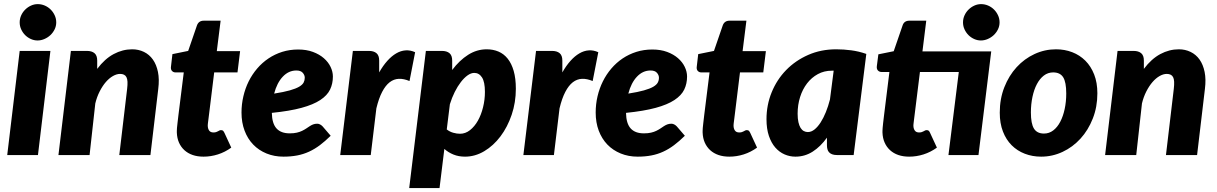

<svg xmlns="http://www.w3.org/2000/svg" viewBox="-20 -772 6062 956"><path d="M231 -518.5 169 0H16L78 -518.5ZM260 -660.5Q260 -642 252 -625.8Q244 -609.5 231 -597.2Q218 -585 201.2 -577.8Q184.5 -570.5 167 -570.5Q149.5 -570.5 133.5 -577.8Q117.5 -585 105.2 -597.2Q93 -609.5 85.5 -625.8Q78 -642 78 -660.5Q78 -679 85.5 -695.5Q93 -712 105.8 -724.5Q118.5 -737 134.5 -744.2Q150.5 -751.5 168 -751.5Q186 -751.5 202.5 -744.5Q219 -737.5 231.8 -725Q244.5 -712.5 252.2 -696Q260 -679.5 260 -660.5Z M464 -429Q501.5 -479 546 -502.8Q590.5 -526.5 638 -526.5Q670 -526.5 696.8 -513.5Q723.5 -500.5 741.2 -475.5Q759 -450.5 766.5 -413.8Q774 -377 768 -329.5L729 0H574L613 -329.5Q615.5 -350.5 614.8 -365Q614 -379.5 609.5 -388Q605 -396.5 597 -400.2Q589 -404 578 -404Q561 -404 542.5 -393.5Q524 -383 507.2 -363.8Q490.5 -344.5 476.5 -317.2Q462.5 -290 454.5 -257L426 0H271L333 -518.5H413Q437 -518.5 450.5 -507.2Q464 -496 464 -470.5Z M860.5 -112Q860.5 -115.5 860.5 -120.5Q860.5 -125.5 861.2 -134.8Q862 -144 863.8 -159.2Q865.5 -174.5 868.5 -199.5L895 -411.5H853.5Q843 -411.5 836 -419.2Q829 -427 831.5 -442L838.5 -502.5L917 -518.5L960.5 -645Q969 -669 994.5 -669H1078.5L1059.5 -517.5H1175.5L1162.5 -411.5H1046.5L1021.5 -208Q1019 -187.5 1017.5 -175.8Q1016 -164 1015.2 -157.8Q1014.5 -151.5 1014.5 -149.2Q1014.5 -147 1014.5 -146.5Q1014.5 -132 1021.2 -122.2Q1028 -112.5 1042.5 -112.5Q1050.5 -112.5 1055.8 -114.2Q1061 -116 1065 -118.2Q1069 -120.5 1072.5 -122.2Q1076 -124 1080.5 -124Q1087.5 -124 1090.8 -120.8Q1094 -117.5 1097.5 -110.5L1131.5 -37Q1100.5 -14.5 1065 -3.2Q1029.5 8 993.5 8Q963.5 8 939.5 -0.2Q915.5 -8.5 898.2 -24.2Q881 -40 871.2 -62Q861.5 -84 860.5 -112Z M1455.5 -421Q1417 -421 1388 -390.2Q1359 -359.5 1345 -306Q1393 -313.5 1423 -322Q1453 -330.5 1469.5 -340.2Q1486 -350 1491.8 -361Q1497.5 -372 1497.5 -385Q1497.5 -398 1487.5 -409.5Q1477.5 -421 1455.5 -421ZM1626.5 -96Q1599 -69 1572.8 -49.2Q1546.5 -29.5 1518.8 -16.8Q1491 -4 1459.8 2Q1428.5 8 1391.5 8Q1345.5 8 1307 -7.8Q1268.5 -23.5 1240.8 -52.2Q1213 -81 1197.8 -121.5Q1182.5 -162 1182.5 -211.5Q1182.5 -253 1191.8 -292.5Q1201 -332 1218.2 -366.8Q1235.5 -401.5 1260.5 -430.8Q1285.5 -460 1316.8 -481Q1348 -502 1385.2 -513.8Q1422.5 -525.5 1464.5 -525.5Q1506 -525.5 1538.2 -513.5Q1570.5 -501.5 1592.5 -482.2Q1614.5 -463 1626 -439Q1637.5 -415 1637.5 -391Q1637.5 -355.5 1623.5 -326.2Q1609.5 -297 1574.8 -274Q1540 -251 1481.2 -235Q1422.5 -219 1333.5 -210Q1334.5 -157 1356.8 -132.5Q1379 -108 1422.5 -108Q1443 -108 1458 -111.5Q1473 -115 1484.2 -120.5Q1495.5 -126 1504.5 -132Q1513.5 -138 1521.8 -143.5Q1530 -149 1539 -152.5Q1548 -156 1559.5 -156Q1567 -156 1574 -152.2Q1581 -148.5 1586.5 -142.5Z M1868 -411.5Q1887 -445 1908.5 -469Q1930 -493 1952.8 -506.2Q1975.5 -519.5 1999.2 -521.2Q2023 -523 2047 -512L2019 -368.5Q1990.5 -380.5 1965.8 -379.5Q1941 -378.5 1920.2 -362.5Q1899.5 -346.5 1882.8 -314.5Q1866 -282.5 1854 -232.5L1826 0H1674L1737 -518.5H1817Q1841 -518.5 1854.5 -507.2Q1868 -496 1868 -470.5Z M2204.5 -127.5Q2219 -116 2236.8 -111Q2254.5 -106 2270.5 -106Q2297.5 -106 2320.2 -124Q2343 -142 2359.5 -171.2Q2376 -200.5 2385.2 -238Q2394.5 -275.5 2394.5 -314.5Q2394.5 -364 2380 -386.5Q2365.5 -409 2341.5 -409Q2325.5 -409 2308.2 -396.8Q2291 -384.5 2274.8 -363.5Q2258.5 -342.5 2244.2 -314Q2230 -285.5 2220 -253ZM2231.5 -423.5Q2267.5 -471.5 2310.8 -499Q2354 -526.5 2403.5 -526.5Q2435.5 -526.5 2462 -515.2Q2488.5 -504 2507.8 -480Q2527 -456 2537.8 -418.8Q2548.5 -381.5 2548.5 -330Q2548.5 -262 2527.8 -200.8Q2507 -139.5 2472 -93Q2437 -46.5 2391.2 -19.2Q2345.5 8 2295.5 8Q2263.5 8 2237.8 -2.5Q2212 -13 2192.5 -30.5L2168.5 164.5H2017.5L2100.5 -518.5H2180.5Q2204.5 -518.5 2218 -507.2Q2231.5 -496 2231.5 -470.5Z M2780 -411.5Q2799 -445 2820.5 -469Q2842 -493 2864.8 -506.2Q2887.5 -519.5 2911.2 -521.2Q2935 -523 2959 -512L2931 -368.5Q2902.5 -380.5 2877.8 -379.5Q2853 -378.5 2832.2 -362.5Q2811.5 -346.5 2794.8 -314.5Q2778 -282.5 2766 -232.5L2738 0H2586L2649 -518.5H2729Q2753 -518.5 2766.5 -507.2Q2780 -496 2780 -470.5Z M3219 -421Q3180.5 -421 3151.5 -390.2Q3122.5 -359.5 3108.5 -306Q3156.5 -313.5 3186.5 -322Q3216.5 -330.5 3233 -340.2Q3249.5 -350 3255.2 -361Q3261 -372 3261 -385Q3261 -398 3251 -409.5Q3241 -421 3219 -421ZM3390 -96Q3362.5 -69 3336.2 -49.2Q3310 -29.5 3282.2 -16.8Q3254.5 -4 3223.2 2Q3192 8 3155 8Q3109 8 3070.5 -7.8Q3032 -23.5 3004.2 -52.2Q2976.5 -81 2961.2 -121.5Q2946 -162 2946 -211.5Q2946 -253 2955.2 -292.5Q2964.5 -332 2981.8 -366.8Q2999 -401.5 3024 -430.8Q3049 -460 3080.2 -481Q3111.5 -502 3148.8 -513.8Q3186 -525.5 3228 -525.5Q3269.5 -525.5 3301.8 -513.5Q3334 -501.5 3356 -482.2Q3378 -463 3389.5 -439Q3401 -415 3401 -391Q3401 -355.5 3387 -326.2Q3373 -297 3338.2 -274Q3303.5 -251 3244.8 -235Q3186 -219 3097 -210Q3098 -157 3120.2 -132.5Q3142.5 -108 3186 -108Q3206.5 -108 3221.5 -111.5Q3236.5 -115 3247.8 -120.5Q3259 -126 3268 -132Q3277 -138 3285.2 -143.5Q3293.5 -149 3302.5 -152.5Q3311.5 -156 3323 -156Q3330.5 -156 3337.5 -152.2Q3344.5 -148.5 3350 -142.5Z M3478.5 -112Q3478.5 -115.5 3478.5 -120.5Q3478.5 -125.5 3479.2 -134.8Q3480 -144 3481.8 -159.2Q3483.5 -174.5 3486.5 -199.5L3513 -411.5H3471.5Q3461 -411.5 3454 -419.2Q3447 -427 3449.5 -442L3456.5 -502.5L3535 -518.5L3578.5 -645Q3587 -669 3612.5 -669H3696.5L3677.5 -517.5H3793.5L3780.5 -411.5H3664.5L3639.5 -208Q3637 -187.5 3635.5 -175.8Q3634 -164 3633.2 -157.8Q3632.5 -151.5 3632.5 -149.2Q3632.5 -147 3632.5 -146.5Q3632.5 -132 3639.2 -122.2Q3646 -112.5 3660.5 -112.5Q3668.5 -112.5 3673.8 -114.2Q3679 -116 3683 -118.2Q3687 -120.5 3690.5 -122.2Q3694 -124 3698.5 -124Q3705.5 -124 3708.8 -120.8Q3712 -117.5 3715.5 -110.5L3749.5 -37Q3718.5 -14.5 3683 -3.2Q3647.5 8 3611.5 8Q3581.5 8 3557.5 -0.2Q3533.5 -8.5 3516.2 -24.2Q3499 -40 3489.2 -62Q3479.5 -84 3478.5 -112Z M4121.5 -420Q4083.5 -420 4052.2 -403Q4021 -386 3998.5 -356.8Q3976 -327.5 3963.8 -288.8Q3951.5 -250 3951.5 -206Q3951.5 -181 3955.5 -163.5Q3959.5 -146 3966.2 -135.2Q3973 -124.5 3982.2 -119.5Q3991.5 -114.5 4002.5 -114.5Q4019.5 -114.5 4035.5 -127.2Q4051.5 -140 4065.8 -162Q4080 -184 4092 -213.5Q4104 -243 4112.5 -276.5L4131 -420ZM4097.5 -86.5Q4066 -42.5 4026.8 -17.2Q3987.5 8 3940.5 8Q3912.5 8 3886.5 -3.2Q3860.5 -14.5 3840.5 -37.2Q3820.5 -60 3808.5 -95.2Q3796.5 -130.5 3796.5 -178.5Q3796.5 -249 3822.2 -312.2Q3848 -375.5 3894.2 -423Q3940.5 -470.5 4004 -498.5Q4067.5 -526.5 4143.5 -526.5Q4180.5 -526.5 4218.5 -521.5Q4256.5 -516.5 4293.5 -503.5L4230.5 0H4147.5Q4133 0 4123.2 -3.8Q4113.5 -7.5 4107.8 -14Q4102 -20.5 4099.8 -29.5Q4097.5 -38.5 4097.5 -49Z M4852 0H4702.5L4754 -413.5H4560.5L4535 -208Q4532.5 -187.5 4531 -175.8Q4529.5 -164 4528.8 -157.8Q4528 -151.5 4528 -149.2Q4528 -147 4528 -146.5Q4528 -132 4534.8 -122.2Q4541.5 -112.5 4556 -112.5Q4564 -112.5 4569.2 -114.2Q4574.5 -116 4578.5 -118.2Q4582.5 -120.5 4586 -122.2Q4589.5 -124 4594 -124Q4601 -124 4604.5 -120.8Q4608 -117.5 4611 -110.5L4645 -37Q4614 -14.5 4578.5 -3.2Q4543 8 4507 8Q4477 8 4453 -0.2Q4429 -8.5 4411.8 -24.2Q4394.5 -40 4384.8 -62Q4375 -84 4374 -112Q4374 -115.5 4374 -120.5Q4374 -125.5 4374.8 -134.8Q4375.5 -144 4377.2 -159.2Q4379 -174.5 4382 -199.5L4408.5 -413.5H4370Q4358.5 -413.5 4351.2 -421.2Q4344 -429 4346 -443.5L4353.5 -501.5L4430 -517L4474 -645Q4481.5 -669 4508 -669H4592L4573 -516H4915.5ZM4957 -660.5Q4957 -642 4949 -625.8Q4941 -609.5 4928 -597.2Q4915 -585 4898.2 -577.8Q4881.5 -570.5 4864 -570.5Q4846.5 -570.5 4830.5 -577.8Q4814.5 -585 4802.2 -597.2Q4790 -609.5 4782.5 -625.8Q4775 -642 4775 -660.5Q4775 -679 4782.5 -695.5Q4790 -712 4802.8 -724.5Q4815.5 -737 4831.5 -744.2Q4847.5 -751.5 4865 -751.5Q4883 -751.5 4899.5 -744.5Q4916 -737.5 4928.8 -725Q4941.5 -712.5 4949.2 -696Q4957 -679.5 4957 -660.5Z M5178 -107Q5204 -107 5224.5 -122.8Q5245 -138.5 5259.2 -165.8Q5273.5 -193 5281.2 -229.2Q5289 -265.5 5289 -306.5Q5289 -363 5273.8 -387.2Q5258.5 -411.5 5224 -411.5Q5198 -411.5 5177.5 -395.8Q5157 -380 5142.8 -353Q5128.5 -326 5120.8 -289.5Q5113 -253 5113 -212Q5113 -156.5 5128.2 -131.8Q5143.5 -107 5178 -107ZM5164 8Q5120.5 8 5082.8 -6.5Q5045 -21 5017.2 -48.8Q4989.5 -76.5 4973.8 -117.2Q4958 -158 4958 -211Q4958 -280 4980.8 -337.8Q5003.5 -395.5 5042 -437.5Q5080.5 -479.5 5131.2 -503Q5182 -526.5 5238 -526.5Q5281.5 -526.5 5319 -512Q5356.5 -497.5 5384.2 -469.8Q5412 -442 5428 -401.2Q5444 -360.5 5444 -307.5Q5444 -239.5 5421.2 -181.8Q5398.5 -124 5360 -81.8Q5321.5 -39.5 5270.8 -15.8Q5220 8 5164 8Z M5675.5 -429Q5713 -479 5757.5 -502.8Q5802 -526.5 5849.5 -526.5Q5881.5 -526.5 5908.2 -513.5Q5935 -500.5 5952.8 -475.5Q5970.5 -450.5 5978 -413.8Q5985.5 -377 5979.5 -329.5L5940.5 0H5785.5L5824.5 -329.5Q5827 -350.5 5826.2 -365Q5825.5 -379.5 5821 -388Q5816.5 -396.5 5808.5 -400.2Q5800.5 -404 5789.5 -404Q5772.5 -404 5754 -393.5Q5735.5 -383 5718.8 -363.8Q5702 -344.5 5688 -317.2Q5674 -290 5666 -257L5637.5 0H5482.5L5544.5 -518.5H5624.5Q5648.5 -518.5 5662 -507.2Q5675.5 -496 5675.5 -470.5Z"/></svg>

Font: Lato ExtraBold
Style: Italic
Weight: 800
Italic angle: -7°
Designer: Lukasz Dziedzic with Adam Twardoch and Botio Nikoltchev
Foundry: tyPoland Lukasz Dziedzic
Version: Version 2.015; 2015-08-06; http://www.latofonts.com/